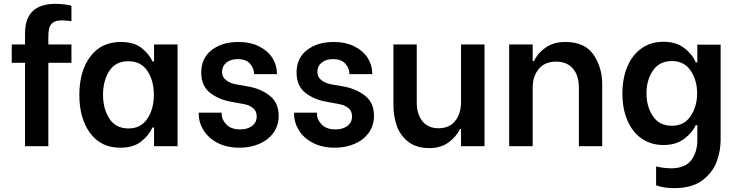

<svg xmlns="http://www.w3.org/2000/svg" viewBox="-20 -759 3825 997"><path d="M231 -563V-528H351V-433H231V0H110V-433H41V-528H110V-586Q110 -739 268 -739Q291 -739 316.5 -736Q342 -733 351 -729V-649Q327 -653 300 -653Q268 -653 253 -640Q238 -627 234.5 -609.5Q231 -592 231 -563Z M392 -266Q392 -390 449 -465.5Q506 -541 607 -541Q676 -541 715.5 -509.5Q755 -478 772 -440H780V-528H902V0H780V-97H772Q753 -56 713 -24Q673 8 604 8Q504 8 448 -68Q392 -144 392 -266ZM779 -267Q779 -340 745.5 -390.5Q712 -441 647 -441Q580 -441 547.5 -390.5Q515 -340 515 -267Q515 -194 548 -143Q581 -92 647 -92Q712 -92 745.5 -143Q779 -194 779 -267Z M1012 -168V-174H1131V-168Q1131 -137 1156 -112Q1181 -87 1227 -87Q1265 -87 1289 -105Q1313 -123 1313 -155Q1313 -183 1292.5 -199Q1272 -215 1242 -219L1179 -231Q1118 -241 1071.5 -276.5Q1025 -312 1025 -383Q1025 -457 1079 -499Q1133 -541 1218 -541Q1280 -541 1325.5 -518Q1371 -495 1394.5 -458Q1418 -421 1418 -378V-374H1299V-377Q1299 -404 1278.5 -428Q1258 -452 1214 -452Q1177 -452 1155 -433.5Q1133 -415 1133 -385Q1133 -359 1153.5 -343Q1174 -327 1205 -321L1274 -309Q1339 -296 1383 -260Q1427 -224 1427 -157Q1427 -108 1400.5 -70.5Q1374 -33 1327.5 -12.5Q1281 8 1224 8Q1158 8 1110 -17Q1062 -42 1037 -82.5Q1012 -123 1012 -168Z M1507 -168V-174H1626V-168Q1626 -137 1651 -112Q1676 -87 1722 -87Q1760 -87 1784 -105Q1808 -123 1808 -155Q1808 -183 1787.5 -199Q1767 -215 1737 -219L1674 -231Q1613 -241 1566.5 -276.5Q1520 -312 1520 -383Q1520 -457 1574 -499Q1628 -541 1713 -541Q1775 -541 1820.5 -518Q1866 -495 1889.5 -458Q1913 -421 1913 -378V-374H1794V-377Q1794 -404 1773.5 -428Q1753 -452 1709 -452Q1672 -452 1650 -433.5Q1628 -415 1628 -385Q1628 -359 1648.5 -343Q1669 -327 1700 -321L1769 -309Q1834 -296 1878 -260Q1922 -224 1922 -157Q1922 -108 1895.5 -70.5Q1869 -33 1822.5 -12.5Q1776 8 1719 8Q1653 8 1605 -17Q1557 -42 1532 -82.5Q1507 -123 1507 -168Z M2496 0H2374V-89H2368Q2349 -48 2308.5 -19Q2268 10 2210 10Q2141 10 2099 -23.5Q2057 -57 2040 -107Q2023 -157 2023 -210V-528H2144V-229Q2144 -165 2174 -129Q2204 -93 2257 -93Q2314 -93 2344 -131.5Q2374 -170 2374 -229V-528H2496Z M2624 -528H2746V-442H2753Q2772 -483 2813.5 -512Q2855 -541 2915 -541Q3017 -541 3062 -475Q3107 -409 3107 -322V0H2986V-303Q2986 -368 2954.5 -403.5Q2923 -439 2868 -439Q2809 -439 2777.5 -401Q2746 -363 2746 -303V0H2624Z M3387 203V105Q3397 108 3420 111.5Q3443 115 3464 115Q3537 115 3569 73.5Q3601 32 3601 -31V-109H3593Q3574 -69 3532 -37.5Q3490 -6 3425 -6Q3360 -6 3312 -39.5Q3264 -73 3238 -133.5Q3212 -194 3212 -273Q3212 -353 3238 -414Q3264 -475 3312 -508.5Q3360 -542 3425 -542Q3492 -542 3534.5 -508.5Q3577 -475 3593 -435H3601V-527H3722V-31Q3722 22 3702.5 78Q3683 134 3629 176Q3575 218 3480 218Q3426 218 3387 203ZM3600 -275Q3600 -342 3566.5 -392Q3533 -442 3469 -442Q3404 -442 3370.5 -392.5Q3337 -343 3337 -275Q3337 -206 3370 -156Q3403 -106 3469 -106Q3533 -106 3566.5 -156.5Q3600 -207 3600 -275Z"/></svg>

Font: Be Vietnam SemiBold
Style: Regular
Weight: 600
Designer: Gabriel Lam
Foundry: TypeRant
Version: Version 4.000